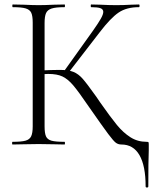

<svg xmlns="http://www.w3.org/2000/svg" viewBox="-20 -645 695 857"><path d="M36 -12Q75 -12 93.5 -17Q112 -22 119 -36.5Q126 -51 126 -81V-544Q126 -574 119.5 -588Q113 -602 94.5 -607.5Q76 -613 37 -613Q35 -613 35 -619Q35 -625 37 -625L86 -624Q128 -622 152 -622Q179 -622 221 -624L268 -625Q270 -625 270 -619Q270 -613 268 -613Q229 -613 210.5 -607Q192 -601 185.5 -586.5Q179 -572 179 -542V-81Q179 -50 185.5 -36Q192 -22 210 -17Q228 -12 268 -12Q270 -12 270 -6Q270 0 268 0Q238 0 220 -1L152 -2L86 -1Q68 0 36 0Q34 0 34 -6Q34 -12 36 -12ZM265 -326 395 -508Q419 -542 430 -561.5Q441 -581 441 -592Q441 -604 428 -608.5Q415 -613 387 -613Q385 -613 385 -619Q385 -625 387 -625L429 -624Q467 -622 499 -622Q531 -622 565 -624L600 -625Q603 -625 603 -619Q603 -613 600 -613Q545 -613 509.5 -589Q474 -565 425 -501L283 -317ZM377 -168Q330 -237 306.5 -264.5Q283 -292 259 -303.5Q235 -315 195 -315Q182 -315 171 -314Q160 -313 151 -312L150 -330Q212 -333 246 -333Q286 -333 308 -324Q330 -315 349 -293.5Q368 -272 410 -213L427 -188Q474 -121 502 -87Q530 -53 562 -32.5Q594 -12 634 -12Q641 -12 642.5 -10.5Q644 -9 644 0V26Q642 74 642 187Q642 192 636 192Q630 192 630 187Q630 95 602.5 47.5Q575 0 522 0Q508 0 497.5 -7.5Q487 -15 463 -47Q439 -79 377 -168Z"/></svg>

Font: Cormorant SC Light
Style: Regular
Weight: 300
Designer: Christian Thalmann (Catharsis Fonts)
Foundry: Catharsis Fonts
Version: Version 4.000